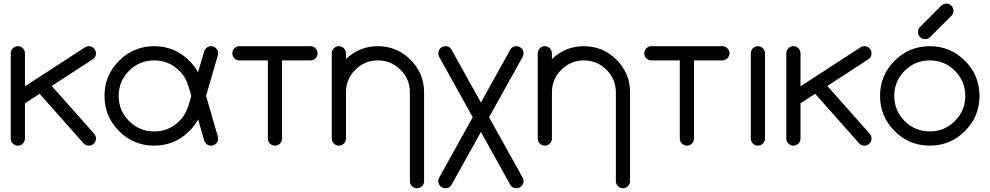

<svg xmlns="http://www.w3.org/2000/svg" viewBox="-20 -801 5446 1056"><path d="M39.1 -507.8Q39.1 -523.9 50.5 -535.4Q62 -546.9 78.1 -546.9Q94.2 -546.9 105.7 -535.4Q117.2 -523.9 117.2 -507.8V-326.2L447.8 -541Q457 -546.9 468.8 -546.9Q484.9 -546.9 496.3 -535.4Q507.8 -523.9 507.8 -507.8Q507.8 -486.8 491.2 -475.6L264.6 -328.1L497.1 -66.4Q507.8 -54.7 507.8 -39.1Q507.8 -22.9 496.3 -11.5Q484.9 0 468.8 0Q452.6 0 440.4 -11.7L197.8 -285.2L117.2 -232.9V-39.1Q117.2 -22.9 105.7 -11.5Q94.2 0 78.1 0Q62 0 50.5 -11.5Q39.1 -22.9 39.1 -39.1Z M1017.6 -223.6 1032.2 -273.4 1017.6 -323.2Q1002 -377 966.3 -411.6Q909.2 -468.8 828.1 -468.8Q747.1 -468.8 689.9 -411.6Q632.8 -354.5 632.8 -273.4Q632.8 -192.4 689.9 -135.3Q747.1 -78.1 828.1 -78.1Q909.2 -78.1 966.3 -135.3Q1002 -170.4 1017.6 -223.6ZM1069.8 -144Q1050.8 -109.4 1021.5 -80.1Q941.4 0 828.1 0Q714.8 0 634.8 -80.1Q554.7 -160.2 554.7 -273.4Q554.7 -386.7 634.8 -466.8Q714.8 -546.9 828.1 -546.9Q941.4 -546.9 1021.5 -466.8Q1050.8 -437.5 1069.3 -403.8L1103.5 -520.5Q1106.4 -528.8 1113.3 -535.6Q1124.5 -546.9 1140.6 -546.9Q1156.7 -546.9 1168.2 -535.4Q1179.7 -523.9 1179.7 -507.8Q1179.7 -502.9 1178.7 -498.5L1113.3 -273.9L1178.7 -48.3Q1179.7 -43.9 1179.7 -39.1Q1179.7 -22.9 1168.2 -11.5Q1156.7 0 1140.6 0Q1124.5 0 1113.3 -11.2Q1106.4 -18.1 1103.5 -26.4Z M1296.9 -468.8Q1280.8 -468.8 1269.3 -480.2Q1257.8 -491.7 1257.8 -507.8Q1257.8 -523.9 1269.3 -535.4Q1280.8 -546.9 1296.9 -546.9H1687.5Q1703.6 -546.9 1715.1 -535.4Q1726.6 -523.9 1726.6 -507.8Q1726.6 -491.7 1715.1 -480.2Q1703.6 -468.8 1687.5 -468.8H1531.2V-39.1Q1531.2 -22.9 1519.8 -11.5Q1508.3 0 1492.2 0Q1476.1 0 1464.6 -11.5Q1453.1 -22.9 1453.1 -39.1V-468.8Z M2234.4 -293Q2234.4 -365.7 2182.9 -417.2Q2131.3 -468.8 2058.6 -468.8Q1985.8 -468.8 1934.3 -417.2Q1882.8 -365.7 1882.8 -293V-39.1Q1882.8 -22.9 1871.3 -11.5Q1859.9 0 1843.8 0Q1827.6 0 1816.2 -11.5Q1804.7 -22.9 1804.7 -39.1V-507.8Q1804.7 -523.9 1816.2 -535.4Q1827.6 -546.9 1843.8 -546.9Q1859.9 -546.9 1871.3 -535.4Q1882.8 -523.9 1882.8 -507.8V-476.1Q1956.1 -546.9 2058.6 -546.9Q2163.6 -546.9 2238 -472.4Q2312.5 -397.9 2312.5 -293V195.3Q2312.5 211.4 2301 222.9Q2289.6 234.4 2273.4 234.4Q2257.3 234.4 2245.8 222.9Q2234.4 211.4 2234.4 195.3Z M2580.1 -156.2 2395 -489.3Q2390.6 -497.6 2390.6 -507.8Q2390.6 -523.9 2402.1 -535.4Q2413.6 -546.9 2429.7 -546.9Q2452.6 -546.9 2462.9 -528.8L2625 -237.3L2787.1 -528.8Q2797.4 -546.9 2820.3 -546.9Q2836.4 -546.9 2847.9 -535.4Q2859.4 -523.9 2859.4 -507.8Q2859.4 -497.6 2855 -489.3L2669.9 -156.2L2855 176.8Q2859.4 185.1 2859.4 195.3Q2859.4 211.4 2847.9 222.9Q2836.4 234.4 2820.3 234.4Q2797.9 234.4 2787.6 217.3L2625 -75.2L2462.4 217.3Q2452.1 234.4 2429.7 234.4Q2413.6 234.4 2402.1 222.9Q2390.6 211.4 2390.6 195.3Q2390.6 185.1 2395 176.8Z M3367.2 -293Q3367.2 -365.7 3315.7 -417.2Q3264.2 -468.8 3191.4 -468.8Q3118.7 -468.8 3067.1 -417.2Q3015.6 -365.7 3015.6 -293V-39.1Q3015.6 -22.9 3004.2 -11.5Q2992.7 0 2976.6 0Q2960.4 0 2949 -11.5Q2937.5 -22.9 2937.5 -39.1V-507.8Q2937.5 -523.9 2949 -535.4Q2960.4 -546.9 2976.6 -546.9Q2992.7 -546.9 3004.2 -535.4Q3015.6 -523.9 3015.6 -507.8V-476.1Q3088.9 -546.9 3191.4 -546.9Q3296.4 -546.9 3370.8 -472.4Q3445.3 -397.9 3445.3 -293V195.3Q3445.3 211.4 3433.8 222.9Q3422.4 234.4 3406.2 234.4Q3390.1 234.4 3378.7 222.9Q3367.2 211.4 3367.2 195.3Z M3562.5 -468.8Q3546.4 -468.8 3534.9 -480.2Q3523.4 -491.7 3523.4 -507.8Q3523.4 -523.9 3534.9 -535.4Q3546.4 -546.9 3562.5 -546.9H3953.1Q3969.2 -546.9 3980.7 -535.4Q3992.2 -523.9 3992.2 -507.8Q3992.2 -491.7 3980.7 -480.2Q3969.2 -468.8 3953.1 -468.8H3796.9V-39.1Q3796.9 -22.9 3785.4 -11.5Q3773.9 0 3757.8 0Q3741.7 0 3730.2 -11.5Q3718.8 -22.9 3718.8 -39.1V-468.8Z M4109.4 -507.8Q4109.4 -523.9 4120.8 -535.4Q4132.3 -546.9 4148.4 -546.9Q4164.6 -546.9 4176 -535.4Q4187.5 -523.9 4187.5 -507.8V-39.1Q4187.5 -22.9 4176 -11.5Q4164.6 0 4148.4 0Q4132.3 0 4120.8 -11.5Q4109.4 -22.9 4109.4 -39.1Z M4304.7 -507.8Q4304.7 -523.9 4316.2 -535.4Q4327.6 -546.9 4343.8 -546.9Q4359.9 -546.9 4371.3 -535.4Q4382.8 -523.9 4382.8 -507.8V-326.2L4713.4 -541Q4722.7 -546.9 4734.4 -546.9Q4750.5 -546.9 4762 -535.4Q4773.4 -523.9 4773.4 -507.8Q4773.4 -486.8 4756.8 -475.6L4530.3 -328.1L4762.7 -66.4Q4773.4 -54.7 4773.4 -39.1Q4773.4 -22.9 4762 -11.5Q4750.5 0 4734.4 0Q4718.3 0 4706.1 -11.7L4463.4 -285.2L4382.8 -232.9V-39.1Q4382.8 -22.9 4371.3 -11.5Q4359.9 0 4343.8 0Q4327.6 0 4316.2 -11.5Q4304.7 -22.9 4304.7 -39.1Z M5367.2 -273.4Q5367.2 -160.2 5287.1 -80.1Q5207 0 5093.8 0Q4980.5 0 4900.4 -80.1Q4820.3 -160.2 4820.3 -273.4Q4820.3 -386.7 4900.4 -466.8Q4980.5 -546.9 5093.8 -546.9Q5207 -546.9 5287.1 -466.8Q5367.2 -386.7 5367.2 -273.4ZM5093.8 -468.8Q5012.7 -468.8 4955.6 -411.6Q4898.4 -354.5 4898.4 -273.4Q4898.4 -192.4 4955.6 -135.3Q5012.7 -78.1 5093.8 -78.1Q5174.8 -78.1 5231.9 -135.3Q5289.1 -192.4 5289.1 -273.4Q5289.1 -354.5 5231.9 -411.6Q5174.8 -468.8 5093.8 -468.8ZM5213.4 -714.8 5094.7 -596.2Q5083.5 -585.9 5067.9 -585.9Q5051.8 -585.9 5040.3 -597.4Q5028.8 -608.9 5028.8 -625Q5028.8 -640.1 5038.6 -651.4L5157.2 -770Q5168.9 -781.2 5185.1 -781.2Q5201.2 -781.2 5212.6 -769.8Q5224.1 -758.3 5224.1 -742.2Q5224.1 -726.6 5213.4 -714.8Z"/></svg>

Font: Comfortaa
Style: Regular
Weight: 400
Designer: Johan Aakerlund - aajohan
Foundry: Johan Aakerlund
Version: Version 2.004 2013